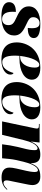

<svg xmlns="http://www.w3.org/2000/svg" viewBox="1054 -1640 596 2744"><g transform="rotate(90 1352.0 -268.0)"><path d="M218 10C401 10 487 -68 487 -171C487 -242 454 -288 343 -339C241 -385 226 -403 226 -447C226 -502 266 -536 309 -536C361 -536 383 -501 383 -429C383 -410 382 -390 379 -367C469 -367 524 -392 524 -453C524 -504 482 -546 321 -546C165 -546 71 -486 71 -380C71 -304 122 -254 219 -211C321 -166 339 -144 339 -87C339 -35 305 0 254 0C195 0 148 -35 148 -150C148 -164 148 -180 150 -197C61 -197 11 -166 11 -98C11 -30 84 10 218 10Z M836 10C979 10 1046 -58 1046 -115C1046 -147 1036 -159 1023 -163C995 -68 949 -2 869 -2C810 -2 775 -46 775 -186C775 -195 776 -236 778 -248H817C992 -248 1119 -316 1119 -426C1119 -501 1058 -546 949 -546C679 -546 586 -347 586 -211C586 -56 679 10 836 10ZM794 -258H779C802 -436 856 -532 904 -532C932 -532 946 -514 946 -468C946 -360 894 -258 794 -258Z M1403 10C1546 10 1613 -58 1613 -115C1613 -147 1603 -159 1590 -163C1562 -68 1516 -2 1436 -2C1377 -2 1342 -46 1342 -186C1342 -195 1343 -236 1345 -248H1384C1559 -248 1686 -316 1686 -426C1686 -501 1625 -546 1516 -546C1246 -546 1153 -347 1153 -211C1153 -56 1246 10 1403 10ZM1361 -258H1346C1369 -436 1423 -532 1471 -532C1499 -532 1513 -514 1513 -468C1513 -360 1461 -258 1361 -258Z M2515 8C2607 8 2659 -29 2691 -68L2685 -76C2668 -58 2632 -20 2594 -20C2573 -20 2558 -32 2558 -63C2558 -89 2566 -117 2573 -152L2607 -319C2614 -355 2625 -399 2625 -434C2625 -490 2597 -546 2506 -546C2399 -546 2354 -513 2314 -410H2311V-436C2307 -501 2278 -546 2194 -546C2124 -546 2055 -533 2006 -417H2003L2017 -536H1752L1751 -526H1776C1809 -526 1817 -518 1817 -496C1817 -481 1812 -462 1809 -446L1715 0H1907L1982 -309C2006 -410 2049 -507 2103 -507C2121 -507 2126 -486 2126 -463C2126 -456 2126 -410 2111 -348L2080 -222C2065 -161 2049 -68 2042 0H2242C2247 -65 2255 -145 2265 -190L2291 -303C2311 -388 2356 -512 2414 -512C2436 -512 2438 -484 2438 -460C2438 -429 2428 -375 2422 -349L2389 -205C2379 -161 2375 -132 2375 -105C2375 -29 2426 8 2515 8Z"/></g></svg>

Font: Noto Serif Display Black
Style: Italic
Weight: 900
Italic angle: -12°
Designer: Monotype Design Team
Foundry: Monotype Imaging Inc.
Version: Version 2.009